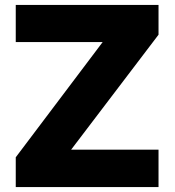

<svg xmlns="http://www.w3.org/2000/svg" viewBox="-20 -760 709 780"><path d="M624 0V-152H269L624 -619V-740H44V-589H397L44 -121V0Z"/></svg>

Font: Be Vietnam Pro ExtraBold
Style: Regular
Weight: 800
Designer: Lam Bao, Tony Le, Vietanh Nguyen
Foundry: Yellow Type Foundry
Version: Version 1.002